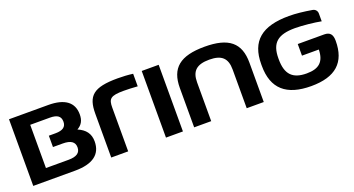

<svg xmlns="http://www.w3.org/2000/svg" viewBox="-47 -1297 3490 1895"><g transform="rotate(-20 1697.5 -350.0)"><path d="M63 0H502C688 0 783 -70 783 -206C783 -287 743 -340 663 -374C714 -403 736 -444 736 -507C736 -634 647 -700 475 -700H63ZM241 -123V-577H447C524 -577 560 -552 560 -494C560 -440 524 -413 447 -413H377V-294H479C563 -294 604 -266 604 -209C604 -151 563 -123 479 -123Z M1224 -577C1258 -577 1320 -575 1368 -571V-703C1316 -710 1262 -713 1208 -713C951 -713 882 -647 882 -459V0H1060V-459C1060 -552 1082 -577 1224 -577Z M1457 -700V0H1635V-700Z M1753 -413V0H1932V-407C1932 -525 1987 -577 2121 -577C2250 -577 2305 -525 2305 -407V0H2484V-413C2484 -622 2374 -713 2121 -713C1863 -713 1753 -622 1753 -413Z M3358 -325C3358 -392 3333 -423 3272 -423H2995V-301H3172C3169 -172 3108 -120 2980 -120C2832 -120 2767 -188 2767 -346V-354C2767 -517 2840 -580 3023 -580C3097 -580 3224 -567 3294 -553V-635C3294 -662 3276 -684 3248 -689C3160 -704 3077 -713 3007 -713C2722 -713 2588 -602 2588 -358V-342C2588 -101 2720 13 2980 13C3236 13 3358 -99 3358 -325Z"/></g></svg>

Font: LT Wave UI Medium
Style: Regular
Weight: 500
Designer: Daniel Lyons
Foundry: New Value
Version: Version 2.5 (Glyphs App)